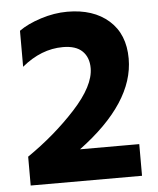

<svg xmlns="http://www.w3.org/2000/svg" viewBox="-50 -706 615 749"><g transform="rotate(-5 258.0 -331.5)"><path d="M244 -124H476V0H40V-113Q148 -187 230.5 -277Q313 -367 313 -436Q313 -478 288 -502.5Q263 -527 212 -527Q127 -527 51 -464V-605Q84 -629 137 -646Q190 -663 241 -663Q343 -663 403.5 -609.5Q464 -556 464 -460Q464 -287 244 -124Z"/></g></svg>

Font: Hind Bold
Style: Regular
Weight: 700
Designer: Manushi Parikh, Satya Rajpurohit
Foundry: Indian Type Foundry
Version: Version 1.201;PS 1.0;hotconv 1.0.78;makeotf.lib2.5.61930; tt